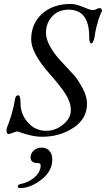

<svg xmlns="http://www.w3.org/2000/svg" viewBox="-20 -679 537 973"><path d="M245 129Q245 189 189.5 231.5Q134 274 84 274Q70 274 70 266Q70 256 87 253Q126 245 156 218.5Q186 192 186 158Q186 147 168 147Q135 147 135 118Q135 98 151.5 83.5Q168 69 191 69Q216 69 230.5 85.5Q245 102 245 129ZM214 -16Q261 -16 300 -48Q339 -80 339 -120Q339 -160 313.5 -200.5Q288 -241 233 -303Q138 -410 138 -479Q138 -559 193 -609Q248 -659 340 -659Q364 -659 401 -643.5Q438 -628 446 -628Q457 -627 467.5 -632.5Q478 -638 485 -638Q497 -638 497 -622L494 -618Q492 -613 488 -604Q484 -595 479.5 -581Q475 -567 469 -543.5Q463 -520 459 -491Q457 -477 452 -468Q447 -459 443 -459Q432 -459 432 -493Q432 -630 328 -630Q276 -630 244.5 -596Q213 -562 213 -513Q213 -447 303 -354Q338 -317 356 -297Q374 -277 397.5 -234Q421 -191 421 -154Q421 -77 352 -31.5Q283 14 194 14Q164 14 135 7Q106 0 88 -6.5Q70 -13 67 -13Q62 -13 46 -6.5Q30 0 23 0Q13 0 13 -23Q13 -27 21.5 -48.5Q30 -70 40.5 -106Q51 -142 56 -176Q59 -196 72 -196Q84 -196 84 -157Q84 -100 121.5 -58Q159 -16 214 -16Z"/></svg>

Font: EB Garamond 12
Style: Italic
Weight: 400
Italic angle: -17°
Version: Version 0.016; ttfautohint (v1.8.4)